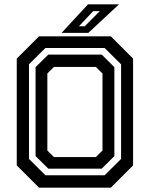

<svg xmlns="http://www.w3.org/2000/svg" viewBox="-20 -868 693 888"><path d="M160.5 0 57.5 -103V-597L160.5 -700H492.5L595.5 -597V-103L492.5 0ZM229.5 -141.5H423.5L454 -172V-528L423.5 -558.5H229.5L199 -528V-172ZM190 -57.5H464L540 -133V-570.5L464 -646H190L114 -570.5V-133ZM203.5 -88 144.5 -146V-557.5L203.5 -615.5H450.5L509 -557.5V-146L450.5 -88ZM265 -716 387 -848H530.5L388.5 -716ZM345 -746.5H372L441.5 -816.5H411Z"/></svg>

Font: Tourney Thin SemiBold
Style: Regular
Weight: 600
Version: Version 1.015